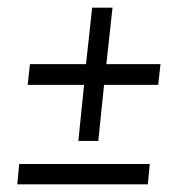

<svg xmlns="http://www.w3.org/2000/svg" viewBox="-20 -480 484 500"><path d="M52 -259 58 -313H204L220 -460H273L257 -313H398L392 -259H251L236 -113H184L199 -259ZM25 0 30 -53H370L365 0Z"/></svg>

Font: Zilla Slab Regular
Style: Italic
Weight: 400
Italic angle: -6°
Designer: Typotheque.com
Foundry: Typotheque type foundry
Version: Version 1.1; 2017; ttfautohint (v1.6)